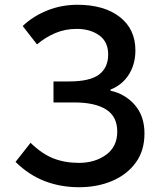

<svg xmlns="http://www.w3.org/2000/svg" viewBox="-20 -770 667 804"><path d="M311 14Q234 14 167.5 -11.5Q101 -37 45 -92L108 -172Q155 -126 203 -107Q251 -88 310 -88Q378 -88 424.5 -122Q471 -156 471 -219Q471 -282 424.5 -311.5Q378 -341 291 -341H204V-429H269Q357 -429 395 -458Q433 -487 433 -542Q433 -595 395.5 -622Q358 -649 301 -649Q253 -649 211.5 -631.5Q170 -614 135 -584L75 -661Q118 -702 177.5 -726Q237 -750 304 -750Q416 -750 481.5 -699Q547 -648 547 -559Q547 -502 520 -458.5Q493 -415 443 -395V-390Q504 -377 544.5 -330.5Q585 -284 585 -211Q585 -139 548.5 -89Q512 -39 450 -12.5Q388 14 311 14Z"/></svg>

Font: Source Han Sans TC Medium
Style: Regular
Weight: 500
Designer: Ryoko NISHIZUKA Ë•øÂ°öÊ∂ºÂ≠ê (kana, bopomofo & ideographs); Paul D. Hunt (Latin, Greek & Cyrillic); Sandoll Communicatio
Foundry: Adobe
Version: Version 2.004;hotconv 1.0.118;makeotfexe 2.5.65603